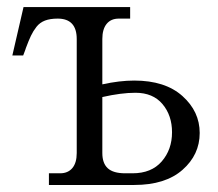

<svg xmlns="http://www.w3.org/2000/svg" viewBox="-20 -526 619 546"><path d="M46.9 -505.9H350.1V-473.1H317.9Q295.4 -473.1 283.2 -458Q271 -442.9 271 -415V-286.1Q319.8 -296.9 361.8 -296.9Q449.7 -296.9 498.8 -252.9Q547.9 -209 547.9 -147.9Q547.9 -85.9 499 -43Q450.2 0 361.8 0H119.1V-33.2H150.9Q173.3 -33.2 185.8 -48.1Q198.2 -63 198.2 -90.8V-415Q198.2 -473.1 144 -473.1Q122.6 -473.1 107.9 -467.5Q93.3 -461.9 83.7 -449.7Q74.2 -437.5 67.9 -424.1Q61.5 -410.6 53.7 -389.6Q52.2 -385.7 51.8 -383.8L45.9 -368.2H15.1ZM271 -90.8Q271 -61.5 286.6 -47.4Q302.2 -33.2 335.9 -33.2H356.9Q410.6 -33.2 439.9 -66.9Q469.2 -100.6 469.2 -149.9Q469.2 -197.8 442.1 -230Q415 -262.2 365.2 -262.2Q324.7 -262.2 271 -250Z"/></svg>

Font: LT Superior Serif
Style: Regular
Weight: 400
Designer: Daniel Lyons
Foundry: LyonsType
Version: Version 2.120;FEAKit 1.0